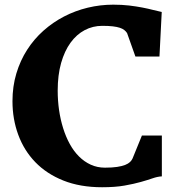

<svg xmlns="http://www.w3.org/2000/svg" viewBox="-20 -785 760 819"><path d="M33.2 -353.5Q33.2 -416.5 49.8 -471.7Q66.4 -526.9 95.7 -572.5Q125 -618.2 165.3 -654.1Q205.6 -689.9 253.2 -714.6Q300.8 -739.3 354.2 -752.2Q407.7 -765.1 462.9 -765.1Q500 -765.1 530.8 -761.5Q561.5 -757.8 586.9 -752.9Q612.3 -748 632.6 -742.7Q652.8 -737.3 669.9 -733.9L660.2 -543.9H557.6L522 -644Q517.1 -651.4 510 -657Q502.9 -662.6 491.2 -666.5Q479.5 -670.4 461.4 -672.6Q443.4 -674.8 416.5 -674.8Q376 -674.8 341.3 -656.5Q306.6 -638.2 281 -603Q255.4 -567.9 240.7 -516.4Q226.1 -464.8 226.1 -398.4Q226.1 -356.4 231.9 -315.7Q237.8 -274.9 249.3 -238.3Q260.7 -201.7 277.6 -170.9Q294.4 -140.1 316.9 -117.7Q339.4 -95.2 367.2 -82.5Q395 -69.8 427.7 -69.8Q458.5 -69.8 479.5 -73Q500.5 -76.2 513.9 -81.5Q527.3 -86.9 534.7 -94Q542 -101.1 545.4 -108.9L585.4 -207H670.4V-32.7Q651.9 -31.7 630.9 -24.4Q609.9 -17.1 580.6 -8.8Q551.3 -0.5 511.2 6.6Q471.2 13.7 415.5 13.7Q321.8 13.7 250.2 -14.9Q178.7 -43.5 130.6 -93.3Q82.5 -143.1 57.9 -210Q33.2 -276.9 33.2 -353.5Z"/></svg>

Font: Merriweather
Style: Heavy
Weight: 900
Version: Version 1.003